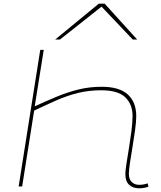

<svg xmlns="http://www.w3.org/2000/svg" viewBox="-20 -1010 870 1040"><path d="M678 -69Q678 -39 693.5 -24Q709 -9 733 -9Q759 -9 780 -17L784 1Q772 6 758 8Q744 10 734 10Q700 10 679.5 -9Q659 -28 659 -66Q659 -86 665 -124Q671 -162 678.5 -208Q686 -254 692 -300Q698 -346 698 -382Q698 -445 658.5 -483Q619 -521 528 -521Q461 -521 402.5 -506.5Q344 -492 287 -467Q230 -442 165 -411L100 0H81L198 -740H217L168 -434Q229 -462 286.5 -486Q344 -510 404 -525Q464 -540 531 -540Q626 -540 672 -498.5Q718 -457 718 -381Q718 -352 712 -307.5Q706 -263 698 -215.5Q690 -168 684 -128Q678 -88 678 -69ZM279 -796 515 -990H547L723 -796H699L530 -974L305 -796Z"/></svg>

Font: Georama Extra Expanded Thin
Style: Italic
Weight: 100
Width: 8
Italic angle: -9°
Designer: Jean-Baptiste Levee
Foundry: Production Type
Version: Version 1.000